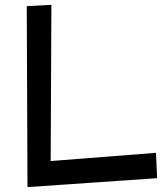

<svg xmlns="http://www.w3.org/2000/svg" viewBox="-20 -720 686 788"><path d="M188 -59.1 620.1 -92.8 625 11.2 92.8 47.9 89.8 -694.8 190.9 -700.2Z"/></svg>

Font: Preahvihear
Style: Regular
Weight: 400
Designer: Danh Hong
Version: Version 8.002; ttfautohint (v1.8.3)